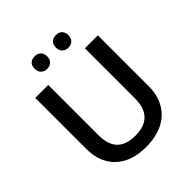

<svg xmlns="http://www.w3.org/2000/svg" viewBox="-243 -1062 1228 1228"><g transform="rotate(-45 371.0 -447.5)"><path d="M273 -791Q299 -791 314.5 -806.5Q330 -822 330 -848Q330 -875 314.5 -890Q299 -905 273 -905Q248 -905 232.5 -891Q217 -877 217 -848Q217 -821 233 -806Q249 -791 273 -791ZM465 -791Q491 -791 506.5 -806.5Q522 -822 522 -848Q522 -875 506.5 -890Q491 -905 465 -905Q440 -905 424.5 -891Q409 -877 409 -848Q409 -821 425 -806Q441 -791 465 -791ZM537 -263Q537 -90 372 -90Q287 -90 246 -132Q205 -174 205 -262V-714H88V-254Q88 -130 162 -60Q236 10 368 10Q456 10 522 -22Q586 -54 620 -113.5Q654 -173 654 -252V-714H537Z"/></g></svg>

Font: OpenSansMMV
Style: Semibold
Weight: 600
Designer: Steve Matteson
Foundry: Ascender Corporation
Version: Version 6.000